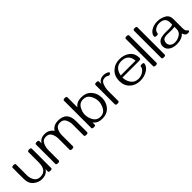

<svg xmlns="http://www.w3.org/2000/svg" viewBox="276 -1923 3184 3184"><g transform="rotate(-45 1868.0 -330.5)"><path d="M88.9 -488.8Q128.4 -488.8 128.4 -466.3V-207.5Q128.4 -143.6 162.8 -88.6Q197.3 -33.7 269 -33.7Q418.5 -33.7 418.5 -221.7V-466.3Q418.5 -488.8 458 -488.8Q498 -488.8 498 -466.3V-10.7Q498 11.7 458 11.7Q418.5 11.7 418.5 -10.7V-65.9Q375 12.2 262.2 12.2Q184.1 12.7 116.5 -42.7Q48.8 -98.1 48.8 -207.5V-466.3Q48.8 -488.8 88.9 -488.8Z M1300.3 11.7Q1260.7 11.7 1260.7 -10.3V-270.5Q1260.7 -332.5 1232.9 -387.5Q1205.1 -442.4 1133.8 -442.4Q1063 -442.4 1035.6 -387Q1008.3 -331.5 1008.3 -270.5V-10.3Q1008.3 11.7 968.3 11.7Q928.7 11.7 928.7 -10.3V-270.5Q928.7 -332.5 901.9 -387.5Q875 -442.4 803.2 -442.4Q732.4 -442.4 703.9 -380.6Q675.3 -318.8 675.3 -254.9V-10.7Q675.3 11.7 635.7 11.7Q595.7 11.7 595.7 -10.7V-466.3Q595.7 -488.3 635.7 -488.3Q675.3 -488.3 675.3 -466.3V-412.6Q716.8 -488.3 818.8 -488.3Q919.4 -488.3 974.1 -406.7Q1022.9 -488.3 1134.3 -488.3Q1340.3 -488.3 1340.3 -270.5V-10.3Q1340.3 11.7 1300.3 11.7Z M1678.2 -488.8Q1790 -488.8 1854.2 -417Q1918.5 -345.2 1918.5 -238.8Q1918.5 -132.8 1854.2 -60.8Q1790 11.2 1678.2 11.2Q1568.8 11.2 1517.6 -62V-10.3Q1517.6 11.7 1478 11.7Q1438 11.7 1438 -10.3V-652.3Q1438 -674.3 1478 -674.3Q1517.6 -674.3 1517.6 -652.3V-415.5Q1568.8 -488.8 1678.2 -488.8ZM1678.2 -444.3Q1597.2 -444.3 1557.4 -377.2Q1517.6 -310.1 1517.6 -238.8Q1517.6 -168 1557.4 -100.6Q1597.2 -33.2 1678.2 -33.2Q1759.8 -33.2 1799.3 -100.6Q1838.9 -168 1838.9 -238.8Q1838.9 -310.1 1799.3 -377.2Q1759.8 -444.3 1678.2 -444.3Z M2031.7 11.7Q1991.7 11.7 1991.7 -10.7V-465.8Q1991.7 -488.3 2031.7 -488.3Q2071.3 -488.3 2071.3 -465.8V-411.6Q2106.4 -488.3 2199.2 -488.3Q2253.9 -488.3 2293.9 -461.9Q2303.7 -455.6 2303.7 -446.3Q2303.7 -435.1 2290.5 -425.3Q2280.3 -418 2267.6 -418Q2250.5 -418 2235.8 -430.4Q2221.2 -442.9 2189.5 -442.9Q2119.6 -442.9 2095.5 -376Q2071.3 -309.1 2071.3 -251V-10.7Q2071.3 11.7 2031.7 11.7Z M2569.8 11.7Q2460 11.7 2387.9 -55.4Q2315.9 -122.6 2315.9 -234.4Q2315.9 -347.7 2388.9 -418Q2461.9 -488.3 2573.7 -488.3Q2678.7 -488.3 2752.7 -431.2Q2826.7 -374 2826.7 -263.2Q2826.7 -236.8 2787.1 -236.8H2395Q2395 -158.7 2440.2 -95.7Q2485.4 -32.7 2570.3 -32.7Q2632.3 -32.7 2681.2 -65.9Q2733.9 -101.1 2738.3 -146.5Q2740.7 -167.5 2777.3 -167.5Q2817.4 -167.5 2817.4 -145.5Q2817.4 -129.9 2806.6 -107.4Q2787.1 -66.4 2742.2 -37.1Q2668.9 11.7 2569.8 11.7ZM2746.6 -281.7Q2734.4 -443.8 2573.7 -443.8Q2430.2 -443.8 2399.4 -281.7Z M2887.7 -652.3Q2887.7 -674.3 2927.7 -674.3Q2967.3 -674.3 2967.3 -652.3V-10.3Q2967.3 11.7 2927.7 11.7Q2887.7 11.7 2887.7 -10.3Z M3079.6 -652.3Q3079.6 -674.3 3119.6 -674.3Q3159.2 -674.3 3159.2 -652.3V-10.3Q3159.2 11.7 3119.6 11.7Q3079.6 11.7 3079.6 -10.3Z M3684.1 11.7Q3627 11.7 3608.4 -58.1Q3546.9 11.7 3426.8 11.7Q3353 11.7 3300.3 -18.1Q3232.4 -55.7 3232.4 -127.9Q3232.4 -180.2 3261.7 -211.9Q3291.5 -244.1 3340.1 -253.2Q3388.7 -262.2 3436 -262.2Q3451.7 -262.2 3471.4 -261.2Q3491.2 -260.3 3511.7 -260.3Q3572.8 -260.3 3598.6 -276.4V-325.7Q3598.6 -443.8 3461.9 -443.8Q3410.6 -443.8 3371.1 -418Q3326.2 -388.7 3326.2 -347.7Q3326.2 -325.2 3286.6 -325.2Q3247.1 -325.2 3247.1 -347.7Q3248 -404.8 3310.5 -446.8Q3372.6 -488.3 3461.9 -488.3Q3537.6 -488.3 3607.9 -451.2Q3678.2 -414.1 3678.2 -325.7V-111.3Q3678.2 -75.2 3687.5 -54.2Q3696.3 -35.6 3712.9 -25.9Q3723.6 -19.5 3723.6 -10.7Q3723.6 11.7 3684.1 11.7ZM3426.8 -32.7Q3484.4 -32.7 3541.5 -67.4Q3598.6 -102.1 3598.6 -167V-222.7Q3566.9 -215.8 3522 -215.8Q3499.5 -215.8 3477.1 -217Q3454.6 -218.3 3432.1 -218.3Q3402.8 -218.8 3371.1 -212.6Q3339.4 -206.5 3323.2 -177.7Q3311 -156.2 3311 -129.4Q3312 -82 3345.7 -56.6Q3376 -32.7 3426.8 -32.7Z"/></g></svg>

Font: Gayathri
Style: Regular
Weight: 400
Designer: Binoy Dominic <binoy.domenic@gmail.com>
Foundry: SMC
Version: Version 1.000